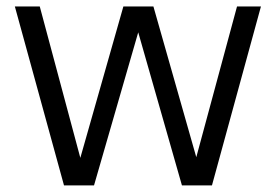

<svg xmlns="http://www.w3.org/2000/svg" viewBox="-20 -562 836 582"><path d="M174 0 25 -542.5H100.5L223.5 -83.5L354 -542.5H445L575 -85.5L698.5 -542.5H771L622.5 0H531.5L399 -464L265 0Z"/></svg>

Font: Encode Sans SemiCondensed SemiCondensed
Style: Regular
Weight: 400
Width: 4
Designer: Multiple Designers
Foundry: Impallari Type
Version: Version 3.000; ttfautohint (v1.8.3) -l 8 -r 50 -G 200 -x 14 